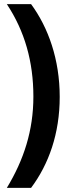

<svg xmlns="http://www.w3.org/2000/svg" viewBox="-20 -748 352 926"><path d="M268 -281C268 -461 213 -615 130 -728H13C99 -598 141 -451 141 -282C141 -119 95 23 13 158H130C215 44 268 -103 268 -281Z"/></svg>

Font: Noto Sans Ethiopic ExtraCondensed
Style: Bold
Weight: 700
Width: 2
Designer: Monotype Design Team
Foundry: Monotype Imaging Inc.
Version: Version 2.102